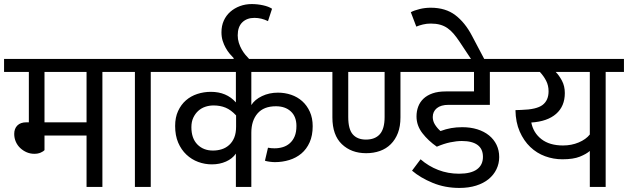

<svg xmlns="http://www.w3.org/2000/svg" viewBox="-30 -920 3091 945"><path d="M189 -566V-318H396V-566ZM189 -181Q184 -175 170.5 -169Q157 -163 139 -163Q119 -163 101.5 -170.5Q84 -178 70 -191Q56 -204 48 -222Q40 -240 40 -261Q40 -287 55.5 -302.5Q71 -318 100 -318H112V-566H-10V-630H564V-566H474V0H396V-253H189Z M634 -566H544V-630H802V-566H712V0H634Z M1132 -352Q1107 -379 1080.5 -390Q1054 -401 1021 -401Q1000 -401 980.5 -394.5Q961 -388 946 -374.5Q931 -361 921.5 -341Q912 -321 912 -294Q912 -239 941.5 -209Q971 -179 1018 -179Q1041 -179 1061.5 -185.5Q1082 -192 1098 -206.5Q1114 -221 1123 -243Q1132 -265 1132 -297ZM1207 0H1131V-164Q1114 -139 1082.5 -125Q1051 -111 1013 -111Q978 -111 945.5 -123Q913 -135 887.5 -159Q862 -183 847 -218Q832 -253 832 -300Q832 -342 846.5 -373.5Q861 -405 885 -426Q909 -447 941 -457.5Q973 -468 1008 -468Q1085 -468 1131 -416V-566H782V-630H1564V-566H1207V-403Q1224 -430 1259.5 -447Q1295 -464 1338 -464Q1372 -464 1403 -453.5Q1434 -443 1457.5 -422Q1481 -401 1495 -370Q1509 -339 1509 -299Q1509 -253 1494 -219.5Q1479 -186 1453.5 -164.5Q1428 -143 1394 -132.5Q1360 -122 1323 -122Q1312 -122 1297 -124Q1282 -126 1274 -129L1289 -193Q1304 -190 1321 -190Q1343 -190 1362.5 -196Q1382 -202 1397 -215.5Q1412 -229 1420.5 -249.5Q1429 -270 1429 -300Q1429 -346 1401.5 -371.5Q1374 -397 1328 -397Q1268 -397 1237.5 -361.5Q1207 -326 1207 -267Z M1120 -626V-634Q1111 -643 1100.5 -655.5Q1090 -668 1081 -684Q1072 -700 1066 -719Q1060 -738 1060 -761Q1060 -793 1071.5 -818.5Q1083 -844 1103.5 -862Q1124 -880 1151 -890Q1178 -900 1209 -900Q1237 -900 1264.5 -894Q1292 -888 1309 -877L1289 -816Q1257 -832 1222 -832Q1185 -832 1162.5 -810Q1140 -788 1140 -746Q1140 -727 1145.5 -709.5Q1151 -692 1159.5 -677Q1168 -662 1178 -650Q1188 -638 1196 -630Z M2120 -198Q2078 -227 2049 -264.5Q2020 -302 2020 -347Q2020 -373 2028.5 -395.5Q2037 -418 2054.5 -434.5Q2072 -451 2099 -460.5Q2126 -470 2164 -470H2303V-566H1941V-342Q1941 -298 1928.5 -265.5Q1916 -233 1893.5 -210.5Q1871 -188 1840 -177Q1809 -166 1772 -166Q1699 -166 1652.5 -210.5Q1606 -255 1606 -342V-566H1534V-630H2487V-566H2381V-404H2178Q2140 -404 2120 -387.5Q2100 -371 2100 -344Q2100 -324 2111 -306.5Q2122 -289 2138 -275Q2165 -285 2190.5 -289.5Q2216 -294 2245 -294Q2286 -294 2319.5 -283.5Q2353 -273 2377 -253.5Q2401 -234 2414 -207Q2427 -180 2427 -147Q2427 -115 2413.5 -87Q2400 -59 2375 -38.5Q2350 -18 2313.5 -6.5Q2277 5 2231 5Q2160 5 2099.5 -20Q2039 -45 1998 -80L2040 -136Q2079 -102 2127 -83.5Q2175 -65 2229 -65Q2288 -65 2317.5 -86.5Q2347 -108 2347 -148Q2347 -187 2320.5 -206.5Q2294 -226 2243 -226Q2217 -226 2186 -219.5Q2155 -213 2120 -198ZM1684 -344Q1684 -284 1706.5 -258.5Q1729 -233 1771 -233Q1816 -233 1839.5 -259.5Q1863 -286 1863 -344V-566H1684Z M1992 -860Q2009 -869 2035.5 -875.5Q2062 -882 2090 -882Q2163 -882 2211 -845.5Q2259 -809 2293 -744L2369 -600H2308L2231 -716Q2217 -737 2203 -753.5Q2189 -770 2172.5 -781.5Q2156 -793 2136 -798.5Q2116 -804 2090 -804Q2070 -804 2051.5 -799.5Q2033 -795 2019 -789Z M2951 -566V0H2873V-177Q2856 -162 2824 -149Q2792 -136 2738 -136Q2694 -136 2653 -151Q2612 -166 2580 -196.5Q2548 -227 2528 -272.5Q2508 -318 2507 -378L2536 -379Q2611 -381 2640.5 -403.5Q2670 -426 2670 -471Q2670 -499 2658 -522.5Q2646 -546 2627 -566H2457V-630H3041V-566ZM2873 -566H2705Q2722 -549 2736 -522.5Q2750 -496 2750 -462Q2750 -397 2707 -359.5Q2664 -322 2585 -317Q2595 -266 2635 -235Q2675 -204 2741 -204Q2783 -204 2818.5 -219Q2854 -234 2873 -258Z"/></svg>

Font: Ek Mukta
Style: Regular
Weight: 400
Designer: Girish Dalvi and Yashodeep Gholap
Foundry: Ek Type
Version: Version 2.538;PS 1.001;hotconv 16.6.51;makeotf.lib2.5.65220;